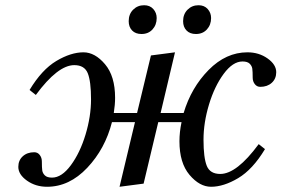

<svg xmlns="http://www.w3.org/2000/svg" viewBox="-20 -702 1076 734"><path d="M680 -621Q680 -648 697 -665Q714 -682 739 -682Q761 -682 774 -667.5Q787 -653 787 -633Q787 -607 771 -589.5Q755 -572 729 -572Q706 -572 693 -585.5Q680 -599 680 -621ZM472 -621Q472 -648 489 -665Q506 -682 531 -682Q553 -682 566 -667.5Q579 -653 579 -633Q579 -607 563 -589.5Q547 -572 521 -572Q498 -572 485 -585.5Q472 -599 472 -621ZM50 -64Q50 -89 67 -104.5Q84 -120 111 -120Q124 -120 132 -109.5Q140 -99 140 -85Q140 -61 141.5 -50.5Q143 -40 151.5 -31.5Q160 -23 179 -23Q216 -23 251 -70.5Q286 -118 307 -187.5Q328 -257 328 -322Q328 -391 315.5 -422Q303 -453 264 -453Q201 -453 117 -339L93 -358Q140 -436 195.5 -469Q251 -502 299 -502Q343 -502 381.5 -456.5Q420 -411 420 -328Q420 -302 415 -270H504L557 -490L649 -502L594 -270H682Q711 -367 777.5 -434.5Q844 -502 926 -502Q970 -502 1003 -478.5Q1036 -455 1036 -426Q1036 -401 1019 -385.5Q1002 -370 975 -370Q962 -370 954 -380.5Q946 -391 946 -405Q946 -429 944.5 -439.5Q943 -450 934.5 -458.5Q926 -467 907 -467Q870 -467 835 -419.5Q800 -372 779 -302.5Q758 -233 758 -168Q758 -99 770.5 -68Q783 -37 822 -37Q885 -37 969 -151L993 -132Q946 -54 890.5 -21Q835 12 787 12Q743 12 704.5 -33.5Q666 -79 666 -162Q666 -197 674 -235H585L529 0L437 12L496 -235H408Q382 -133 313.5 -60.5Q245 12 160 12Q116 12 83 -11.5Q50 -35 50 -64Z"/></svg>

Font: Heuristica
Style: Italic
Weight: 400
Italic angle: -13°
Version: Version 1.0.2